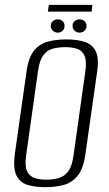

<svg xmlns="http://www.w3.org/2000/svg" viewBox="-20 -762 449 794"><path d="M167 12Q125 12 93.5 2.5Q62 -7 47.5 -37.5Q33 -68 42 -130L90 -468Q98 -525 121 -553Q144 -581 178.5 -590Q213 -599 254 -599Q297 -599 328.5 -589.5Q360 -580 375 -552Q390 -524 382 -468L334 -130Q326 -67 302.5 -37Q279 -7 244.5 2.5Q210 12 167 12ZM172 -19Q200 -19 223.5 -26Q247 -33 262.5 -54Q278 -75 284 -119L333 -467Q339 -511 329 -532.5Q319 -554 298 -560.5Q277 -567 249 -567Q221 -567 197.5 -560.5Q174 -554 158.5 -532.5Q143 -511 137 -467L88 -119Q82 -75 92 -54Q102 -33 123 -26Q144 -19 172 -19ZM219 -627Q207 -627 198.5 -635Q190 -643 190 -655Q190 -667 198.5 -674.5Q207 -682 219 -682Q231 -682 239 -674.5Q247 -667 247 -655Q247 -643 239 -635Q231 -627 219 -627ZM309 -627Q297 -627 288.5 -635Q280 -643 280 -655Q280 -667 288.5 -674.5Q297 -682 309 -682Q321 -682 329.5 -674.5Q338 -667 338 -655Q338 -643 329.5 -635Q321 -627 309 -627ZM178 -714 182 -742H362L359 -714Z"/></svg>

Font: Alumni Sans Light
Style: Italic
Weight: 300
Italic angle: -8°
Version: Version 1.016